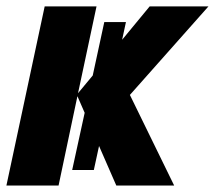

<svg xmlns="http://www.w3.org/2000/svg" viewBox="-33 -573 664 593"><path d="M-13.2 0 105 -553.2H265.1L208 -285.2L253.4 -339.8L289.1 -504.9H356L344.2 -450.2L429.2 -553.2H610.8L368.2 -279.8L504.9 0H326.2L272.9 -122.1L256.8 -47.9H189.9L228.5 -224.6L206.1 -275.9L147.9 0Z"/></svg>

Font: Open Sans Condensed ExtraBold
Style: Italic
Weight: 800
Width: 3
Italic angle: -12°
Designer: Monotype Design Team
Foundry: Monotype Imaging Inc.
Version: Version 3.003; ttfautohint (v1.8.4)